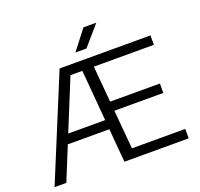

<svg xmlns="http://www.w3.org/2000/svg" viewBox="-156 -1120 1346 1294"><g transform="rotate(-20 516.5 -473.0)"><path d="M20 0 325.5 -740H977V-672.5H546.5L569 -413.5H926V-346H575L599.5 -67.5H982V0H521L500.5 -240.5H202.5L104.5 0ZM379 -672.5 230 -308H495L464 -672.5ZM462.5 -804.5 571.5 -945.5H663.5L541.5 -804.5Z"/></g></svg>

Font: Encode Sans Expanded
Style: Regular
Weight: 400
Width: 7
Designer: Multiple Designers
Foundry: Impallari Type
Version: Version 3.000; ttfautohint (v1.8.3) -l 8 -r 50 -G 200 -x 14 